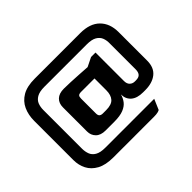

<svg xmlns="http://www.w3.org/2000/svg" viewBox="-141 -865 1221 1221"><g transform="rotate(-45 469.5 -254.0)"><path d="M272 100Q203 100 161 77Q119 54 99.5 16Q80 -22 80 -68V-420Q80 -474 99.5 -516.5Q119 -559 161 -583.5Q203 -608 272 -608H682Q768 -608 813.5 -563Q859 -518 859 -440V-183Q859 -121 820.5 -90Q782 -59 717 -59H699Q645 -59 617 -83.5Q589 -108 589 -149Q582 -123 566 -102Q550 -81 519 -68.5Q488 -56 435 -56H358Q315 -56 292.5 -78.5Q270 -101 270 -135V-352Q270 -389 292.5 -410.5Q315 -432 358 -432Q381 -432 417 -430.5Q453 -429 492.5 -426.5Q532 -424 562 -422L623 -452H663V-196Q663 -171 676.5 -158Q690 -145 710 -145H720Q746 -145 757 -158Q768 -171 768 -196V-428Q769 -455 760.5 -477.5Q752 -500 728.5 -514Q705 -528 660 -528H279Q235 -528 211 -514Q187 -500 178.5 -477.5Q170 -455 170 -428V-80Q170 -54 178.5 -31Q187 -8 211 6Q235 20 279 20H719L689 90Q686 93 673 96.5Q660 100 637 100ZM422 -145H452Q501 -145 521.5 -168Q542 -191 542 -234V-340H422Q404 -340 397.5 -333.5Q391 -327 391 -310V-176Q391 -159 399 -152Q407 -145 422 -145Z"/></g></svg>

Font: Goldman
Style: Regular
Weight: 400
Designer: Jaikishan Patel
Version: Version 1.000; ttfautohint (v1.8.3)